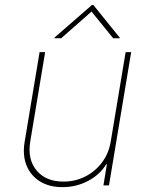

<svg xmlns="http://www.w3.org/2000/svg" viewBox="-20 -759 608 786"><path d="M433.2 -179 494.3 -545.5H517L426.1 0H403.4L417.6 -86.6H414.8Q389.2 -44 340.7 -18.5Q292.3 7.1 235.8 7.1Q181.1 7.1 143.1 -16.7Q105.1 -40.5 88.4 -82.4Q71.7 -124.3 81 -179L142 -545.5H164.8L103.7 -179Q92 -106.5 129.8 -61.1Q167.6 -15.6 240.1 -15.6Q288.4 -15.6 329.4 -36.6Q370.4 -57.5 397.9 -94.5Q425.4 -131.4 433.2 -179ZM230.4 -602.3 354.6 -711.6 443.4 -602.3H470.4L469.9 -605.1L362.2 -738.6H356.5L202.9 -605.1L203.4 -602.3Z"/></svg>

Font: Inter Thin  BETA
Style: Italic
Weight: 100
Italic angle: -9.39999°
Designer: Rasmus Andersson
Foundry: rsms
Version: Version 3.011;git-f93a4a705